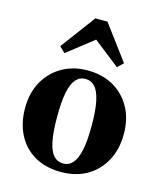

<svg xmlns="http://www.w3.org/2000/svg" viewBox="-113 -821 776 919"><g transform="rotate(15 275.5 -361.5)"><path d="M275 15Q200 15 145 -16.5Q90 -48 60.5 -105Q31 -162 31 -237Q31 -313 63 -369.5Q95 -426 150 -457Q205 -488 275 -488Q348 -488 402.5 -457Q457 -426 488.5 -370Q520 -314 520 -238Q520 -162 489 -105Q458 -48 403.5 -16.5Q349 15 275 15ZM275 -27Q303 -27 322 -48Q341 -69 351 -115Q361 -161 361 -237Q361 -313 351 -359Q341 -405 322 -425.5Q303 -446 275 -446Q247 -446 228 -425Q209 -404 199.5 -358Q190 -312 190 -236Q190 -160 199.5 -114Q209 -68 228 -47.5Q247 -27 275 -27ZM405 -539 239 -669H311L145 -539L117 -566L245 -738H305L433 -566Z"/></g></svg>

Font: Source Serif 4 36pt
Style: Bold
Weight: 700
Designer: Frank Grießhammer
Foundry: Adobe Systems Incorporated
Version: Version 4.004;hotconv 1.0.116;makeotfexe 2.5.65601